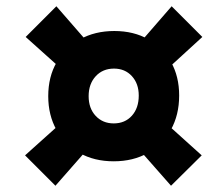

<svg xmlns="http://www.w3.org/2000/svg" viewBox="-20 -636 690 613"><path d="M345 -537Q407 -537 453.5 -510.5Q500 -484 526 -438Q552 -392 552 -331Q552 -269 525.5 -221.5Q499 -174 452 -147.5Q405 -121 343 -121Q281 -121 234 -147.5Q187 -174 160.5 -221Q134 -268 134 -329Q134 -391 161 -437.5Q188 -484 235.5 -510.5Q283 -537 345 -537ZM344 -417Q308 -417 285.5 -392.5Q263 -368 263 -329Q263 -290 285.5 -266Q308 -242 343 -242Q379 -242 401 -266.5Q423 -291 423 -331Q423 -369 401 -393Q379 -417 344 -417ZM160 -616 288 -469 207 -388 62 -518ZM206 -271 286 -190 157 -43 60 -140ZM483 -267 624 -140 526 -43 401 -185ZM528 -616 626 -518 485 -389 403 -472Z"/></svg>

Font: Kantumruy Pro
Style: Bold Italic
Weight: 700
Italic angle: -13°
Version: Version 1.002